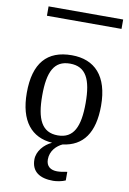

<svg xmlns="http://www.w3.org/2000/svg" viewBox="-111 -884 798 1189"><g transform="rotate(10 288.5 -289.5)"><path d="M95 -819V-760H564V-819ZM290 -546C135 -546 55 -456 55 -269C55 -91 133 0 263 9C214 31 173 78 173 130C173 206 225 240 310 240C331 240 366 234 387 224V170C363 175 342 178 324 178C284 178 255 159 255 115C255 61 292 25 329 8C456 -8 522 -99 522 -269C522 -456 434 -546 290 -546ZM289 -42C189 -42 152 -120 152 -269C152 -418 188 -493 288 -493C388 -493 425 -418 425 -269C425 -120 389 -42 289 -42Z"/></g></svg>

Font: Noto Serif Thai
Style: Regular
Weight: 400
Designer: Monotype Design Team
Foundry: Monotype Imaging Inc.
Version: Version 1.901